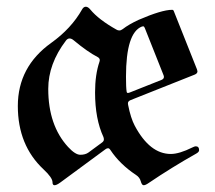

<svg xmlns="http://www.w3.org/2000/svg" viewBox="-20 -543 643 573"><path d="M132.8 -415Q192.9 -458 225.1 -515.1Q229.5 -522.9 236.1 -522.9Q242.7 -522.9 249.5 -514.6Q274.4 -484.4 327.6 -454.6Q331.5 -452.1 336.2 -452.1Q340.8 -452.1 346.2 -456.1Q364.3 -470.2 394 -483.9Q462.9 -513.7 493.7 -513.7Q497.1 -513.7 498.5 -510.3L567.9 -335.9Q569.3 -332 569.3 -330.1Q569.3 -323.7 561 -320.3L370.6 -244.6Q361.8 -241.2 361.8 -234.9Q361.8 -232.4 362.3 -230Q370.1 -190.4 382.3 -167.5Q427.2 -83.5 489.7 -83.5Q515.1 -83.5 554.2 -103Q561 -106.4 564 -106.4Q574.2 -106.4 574.2 -94.7Q574.2 -89.4 565.4 -84.5Q493.2 -43.9 423.3 3.4Q414.1 9.8 408.7 9.8Q403.3 9.8 400.1 -2Q397 -13.7 385.7 -21Q337.9 -52.7 309.6 -95.2Q306.2 -100.6 302.5 -100.6Q298.8 -100.6 294.9 -97.7L160.2 1.5Q148.9 9.8 142.8 9.8Q136.7 9.8 136.7 1Q136.7 -12.7 109.9 -37.6Q33.2 -109.4 33.2 -226.6Q33.2 -343.8 132.8 -415ZM124 -277.8Q124 -168.9 183.1 -104.5Q204.6 -81.1 219.7 -81.1Q234.9 -81.1 244.1 -87.9L285.2 -118.2Q290 -122.1 290 -126.5Q290 -130.9 288.6 -134.3Q263.7 -188 263.7 -267.1Q263.7 -320.3 276.9 -358.9Q277.8 -361.3 277.8 -363.3Q277.8 -368.7 272.5 -372.1Q241.2 -388.2 199.7 -422.9Q193.4 -428.2 187.5 -428.2Q181.6 -428.2 176.8 -421.9Q124 -352.5 124 -277.8ZM356 -314Q356 -281.2 357.9 -270Q358.4 -265.6 361.3 -265.6Q364.3 -265.6 367.7 -267.1L462.4 -304.7Q469.2 -307.6 469.2 -313.5Q469.2 -315.9 467.8 -319.3L412.1 -459.5Q410.2 -464.4 407.5 -464.4Q404.8 -464.4 403.8 -463.9Q356 -445.8 356 -314Z"/></svg>

Font: UnifrakturMaguntia
Style: Book
Weight: 400
Designer: j. 'mach' wust, Gerrit Ansmann, Georg Duffner, based on a font by Peter Wiegel, original typeface by Carl Albert Fahrenw
Version: Version 2017-03-19